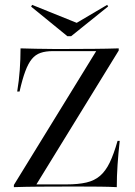

<svg xmlns="http://www.w3.org/2000/svg" viewBox="-20 -770 556 790"><path d="M37.1 0V-8.9L375.8 -559.7H198.4Q167.7 -559.7 146.8 -552.4Q125.8 -545.2 110.9 -527Q96 -508.9 83.9 -476.2Q71.8 -443.5 60.5 -393.5H50.8Q58.1 -437.9 61.3 -482.3Q64.5 -526.6 64.5 -571Q93.5 -570.2 127.8 -569.4Q162.1 -568.5 196.8 -568.5Q231.5 -568.5 259.7 -568.5Q308.9 -568.5 364.9 -569Q421 -569.4 468.5 -571V-562.1L129.8 -11.3H254Q301.6 -11.3 335.1 -19Q368.5 -26.6 391.5 -46.4Q414.5 -66.1 431.5 -101.2Q448.4 -136.3 463.7 -190.3H472.6Q466.9 -138.7 463.7 -91.9Q460.5 -45.2 460.5 0Q429 -1.6 391.5 -2Q354 -2.4 316.9 -2.4Q279.8 -2.4 248.4 -2.4Q197.6 -2.4 141.5 -2Q85.5 -1.6 37.1 0ZM421 -750 425 -743.5 272.6 -621H257.3L108.1 -742.7L112.1 -750L308.1 -671H287.1Z"/></svg>

Font: Playfair 144pt
Style: Regular
Weight: 400
Designer: Claus Eggers Sørensen
Foundry: Claus Eggers Sørensen
Version: Version 2.001;gftools[0.9.30]